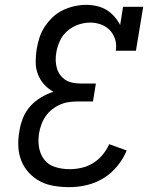

<svg xmlns="http://www.w3.org/2000/svg" viewBox="-20 -763 640 791"><path d="M266 8Q234 8 203 3Q172 -2 146 -15.5Q120 -29 99.5 -51Q79 -73 68 -100.5Q57 -128 55.5 -159.5Q54 -191 60 -223Q64 -250 74.5 -276.5Q85 -303 104 -324.5Q123 -346 148 -361Q173 -376 200 -385Q178 -397 161.5 -415.5Q145 -434 136 -457.5Q127 -481 127 -507Q127 -533 131 -560Q135 -584 142.5 -607.5Q150 -631 164 -652.5Q178 -674 197 -692Q216 -710 239 -721Q262 -732 286.5 -737.5Q311 -743 334 -743Q357 -743 379 -738Q401 -733 419 -722Q437 -711 451 -695Q465 -679 475 -660L487 -735H570L540 -554H457Q461 -578 454.5 -600Q448 -622 433 -638Q418 -654 396.5 -662Q375 -670 352 -670Q327 -670 302.5 -661.5Q278 -653 258 -636Q238 -619 227 -595Q216 -571 212 -547Q209 -530 209.5 -513.5Q210 -497 214.5 -481.5Q219 -466 228.5 -453.5Q238 -441 251 -433Q264 -425 280 -422Q296 -419 313 -419H375L363 -345H301Q283 -345 264.5 -342.5Q246 -340 228.5 -332.5Q211 -325 195 -312.5Q179 -300 168 -284Q157 -268 150.5 -250Q144 -232 141 -214Q136 -184 141 -155Q146 -126 163 -104.5Q180 -83 208.5 -74.5Q237 -66 267 -66Q291 -66 315.5 -71.5Q340 -77 362.5 -90.5Q385 -104 402 -124.5Q419 -145 430 -169L502 -143Q488 -109 463.5 -79Q439 -49 406.5 -29Q374 -9 337.5 -0.5Q301 8 266 8Z"/></svg>

Font: Iosevka Etoile
Style: Italic
Weight: 400
Italic angle: -9°
Designer: Belleve Invis
Foundry: Belleve Invis
Version: Version 22.1.2; ttfautohint (v1.8.4)